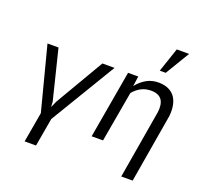

<svg xmlns="http://www.w3.org/2000/svg" viewBox="-164 -1008 1502 1407"><g transform="rotate(20 587.0 -304.5)"><path d="M504.9 -528.3H599.6L292 -17.6L253.4 203.1H164.6L205.6 -31.7L76.7 -528.3H162.6L258.3 -141.1L260.7 -99.6L283.2 -149.9Z M784.7 -528.3 773.4 -449.7Q805.7 -491.2 848.4 -515.1Q891.1 -539.1 944.8 -538.1Q990.7 -537.1 1022.2 -521.2Q1053.7 -505.4 1071.8 -478Q1089.8 -450.7 1095.9 -413.8Q1102.1 -377 1097.7 -334.5L1006.8 202.6H918L1008.8 -333Q1012.2 -360.8 1009.3 -384.5Q1006.3 -408.2 995.6 -425.3Q984.9 -442.4 965.1 -452.4Q945.3 -462.4 914.6 -463.4Q870.1 -464.4 834.7 -446.5Q799.3 -428.7 771.5 -395L702.1 0H613.3L705.1 -528.3ZM981.9 -811.5H1078.1L964.4 -622.6H918Z"/></g></svg>

Font: Roboto Mono
Style: Italic
Weight: 400
Designer: Google
Version: Version 2.000985; 2015; ttfautohint (v1.3)